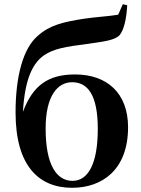

<svg xmlns="http://www.w3.org/2000/svg" viewBox="-20 -877 669 913"><path d="M325 -17C250 -17 197 -91 197 -266C197 -420 253 -486 323 -486C397 -486 445 -426 445 -264C445 -98 399 -17 325 -17ZM323 16C465 16 589 -69 589 -272C589 -434 489 -523 337 -523C209 -523 136 -471 89 -345C98 -499 134 -575 189 -614C237 -646 292 -655 395 -668C468 -679 523 -684 548 -709C569 -734 581 -784 585 -852L564 -857L542 -807C494 -799 431 -796 380 -788C283 -773 216 -758 159 -706C89 -646 54 -512 54 -342C54 -85 167 16 323 16Z"/></svg>

Font: Noto Serif JP
Style: Bold
Weight: 700
Designer: Ryoko NISHIZUKA 西塚涼子 (kana & ideographs); Frank Grießhammer (Latin, Greek & Cyrillic); Wenlong ZHANG 张文龙 (bopomofo); San
Foundry: Adobe
Version: Version 2.001;hotconv 1.1.0;makeotfexe 2.6.0